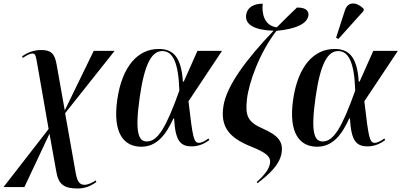

<svg xmlns="http://www.w3.org/2000/svg" viewBox="-64 -826 2287 1094"><path d="M377 248C415 248 448 238 485 211L481 202C464 215 435 227 418 227C390 227 376 210 367 157L307 -181L589 -536H470L305 -197L259 -456C248 -521 227 -541 171 -541C133 -541 97 -530 62 -505L66 -496C89 -512 108 -521 121 -521C140 -521 140 -504 148 -463L213 -91L-44 240H75L218 -64L257 153C269 224 301 248 377 248Z M741 10C830 10 882 -59 924 -151H928C935 -24 963 8 1029 8C1074 8 1107 -12 1129 -28L1124 -37C1109 -26 1086 -12 1070 -12C1039 -12 1034 -44 1010 -249L1201 -536H1061L983 -361H978C969 -510 916 -547 840 -547C725 -547 632 -453 604 -257C577 -65 643 10 741 10ZM773 -20C726 -20 703 -67 732 -271C760 -469 803 -535 861 -535C919 -535 953 -473 958 -310C882 -97 834 -20 773 -20Z M1403 218C1470 167 1528 114 1540 48C1551 -15 1525 -53 1434 -93C1346 -131 1333 -167 1343 -260C1354 -357 1415 -526 1511 -650C1630 -662 1685 -693 1693 -736C1697 -760 1684 -784 1628 -783C1588 -745 1549 -707 1513 -670C1440 -680 1427 -751 1433 -805C1385 -805 1347 -787 1339 -744C1328 -682 1394 -654 1495 -651C1339 -488 1226 -336 1209 -221C1191 -105 1240 -42 1364 8C1457 45 1481 68 1474 107C1468 137 1448 167 1399 211Z M1864 -604 2007 -763 2009 -775C1970 -815 1918 -821 1901 -766L1851 -611ZM1743 10C1832 10 1884 -59 1926 -151H1930C1937 -24 1965 8 2031 8C2076 8 2109 -12 2131 -28L2126 -37C2111 -26 2088 -12 2072 -12C2041 -12 2036 -44 2012 -249L2203 -536H2063L1985 -361H1980C1971 -510 1918 -547 1842 -547C1727 -547 1634 -453 1606 -257C1579 -65 1645 10 1743 10ZM1775 -20C1728 -20 1705 -67 1734 -271C1762 -469 1805 -535 1863 -535C1921 -535 1955 -473 1960 -310C1884 -97 1836 -20 1775 -20Z"/></svg>

Font: Noto Serif Display SemiCondensed SemiBold
Style: Italic
Weight: 600
Width: 4
Italic angle: -12°
Designer: Monotype Design Team
Foundry: Monotype Imaging Inc.
Version: Version 2.009